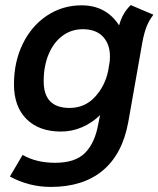

<svg xmlns="http://www.w3.org/2000/svg" viewBox="-20 -518 624 756"><path d="M19 177 69 92Q123 123 197 123Q277 123 315.5 83.5Q354 44 367 -30L374 -65Q344 -35 304 -17.5Q264 0 220 0Q134 0 84.5 -49Q35 -98 35 -186Q35 -274 69.5 -345Q104 -416 165 -456.5Q226 -497 301 -497Q398 -497 449 -418Q462 -467 495 -498L584 -460Q567 -438 557.5 -414Q548 -390 541 -354L485 -37Q462 89 384.5 153.5Q307 218 180 218Q94 218 19 177ZM406 -240 409 -258Q413 -275 413 -295Q413 -344 385.5 -373.5Q358 -403 306 -403Q261 -403 226 -377Q191 -351 171.5 -304.5Q152 -258 152 -198Q152 -93 254 -93Q314 -93 354 -136.5Q394 -180 406 -240Z"/></svg>

Font: Niramit SemiBold
Style: Italic
Weight: 600
Italic angle: -10°
Designer: Katatrad Aksorn Co.,Ltd.
Foundry: Cadson Demak Co.,Ltd.
Version: Version 1.001; ttfautohint (v1.6)